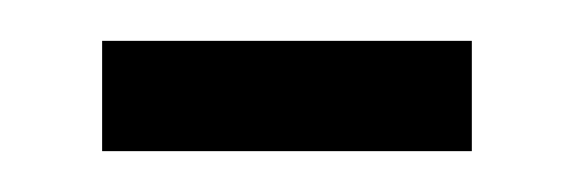

<svg xmlns="http://www.w3.org/2000/svg" viewBox="-20 -317 281 94"><path d="M30 -243V-297H211V-243Z"/></svg>

Font: Archivo ExtraCondensed Thin
Style: Regular
Weight: 250
Width: 2
Designer: Hector Gatti
Foundry: Omnibus-Type
Version: Version 2.001